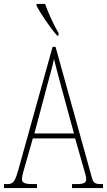

<svg xmlns="http://www.w3.org/2000/svg" viewBox="-22 -951 541 971"><path d="M267 -771H274V-784C251 -822 222 -886 206 -931H163V-921C181 -886 234 -807 267 -771ZM-2 0H165V-20H143C100 -20 89 -28 89 -46C89 -61 101 -101 109 -128L144 -251H358L398 -111C405 -86 414 -58 414 -48C414 -27 406 -20 362 -20H342V0H499V-20H492C458 -20 450 -25 442 -55L259 -714H244L74 -104C54 -32 47 -20 13 -20H-2ZM152 -276 214 -509C229 -567 245 -619 251 -653C259 -620 272 -570 293 -493L352 -276Z"/></svg>

Font: Noto Serif Devanagari ExtraCondensed Thin
Style: Regular
Weight: 100
Width: 2
Designer: Universal Thirst, Indian Type Foundry and the Monotype Design Team
Foundry: Monotype Imaging Inc.
Version: Version 2.004